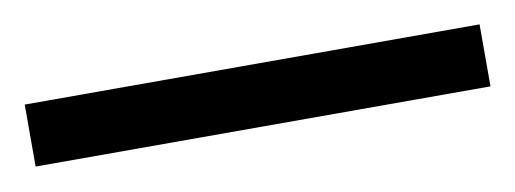

<svg xmlns="http://www.w3.org/2000/svg" viewBox="-30 -879 483 180"><g transform="rotate(-10 211.5 -789.5)"><path d="M-5 -760H428V-819H-5Z"/></g></svg>

Font: Noto Serif Devanagari SemiCondensed
Style: Regular
Weight: 400
Width: 4
Designer: Universal Thirst, Indian Type Foundry and the Monotype Design Team
Foundry: Monotype Imaging Inc.
Version: Version 2.004